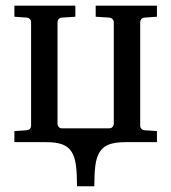

<svg xmlns="http://www.w3.org/2000/svg" viewBox="-20 -502 605 678"><path d="M421.9 0Q386.2 0 364.7 8.3Q343.3 16.6 331.8 34.9Q320.3 53.2 316.7 83Q313 112.8 313 155.8H252Q252 112.8 248.3 83Q244.6 53.2 233.4 34.9Q222.2 16.6 200.9 8.3Q179.7 0 144 0H30.8V-39.1L73.2 -42Q82 -43 85.9 -47.6Q89.8 -52.2 89.8 -57.1V-424.8Q89.8 -429.7 85.9 -434.3Q82 -439 73.2 -439.9L30.8 -442.9V-481.9H246.1V-442.9L199.2 -439.9Q190.9 -439 187 -434.3Q183.1 -429.7 183.1 -424.8V-64Q183.1 -59.6 187 -54.2Q190.9 -48.8 199.2 -48.8H365.2Q373.5 -48.8 377.7 -54.2Q381.8 -59.6 381.8 -64V-424.8Q381.8 -429.7 377.7 -434.3Q373.5 -439 365.2 -439.9L317.9 -442.9V-481.9H534.2V-442.9L491.2 -439.9Q482.9 -439 479 -434.3Q475.1 -429.7 475.1 -424.8V-57.1Q475.1 -52.2 479 -47.6Q482.9 -43 491.2 -42L534.2 -39.1V0Z"/></svg>

Font: Charis SIL CyrE
Style: Regular
Weight: 400
Foundry: SIL International
Version: Version 5.000